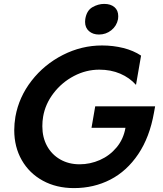

<svg xmlns="http://www.w3.org/2000/svg" viewBox="-20 -949 835 984"><path d="M388 -107Q332 -107 288.5 -132Q245 -157 221 -201Q197 -245 197 -302Q197 -328 201 -351Q212 -416 254.5 -471.5Q297 -527 359 -559.5Q421 -592 489 -592Q548 -592 596 -571.5Q644 -551 677 -514L703 -664Q664 -690 612 -703Q560 -716 503 -716Q398 -716 302.5 -667.5Q207 -619 142 -535.5Q77 -452 59 -351Q53 -315 53 -282Q53 -196 91.5 -128.5Q130 -61 199.5 -23Q269 15 359 15Q461 15 545.5 -28.5Q630 -72 688.5 -159Q747 -246 769 -371L775 -404H468L449 -294H623Q613 -236 577.5 -193.5Q542 -151 492 -129Q442 -107 388 -107ZM417 -851Q416 -846 416 -837Q416 -807 436 -789.5Q456 -772 487 -772Q523 -772 550.5 -794Q578 -816 585 -851Q586 -856 586 -866Q586 -896 566.5 -912.5Q547 -929 514 -929Q483 -929 453.5 -912Q424 -895 417 -851Z"/></svg>

Font: Geom SemiBold
Style: Bold Italic
Weight: 600
Italic angle: -10°
Version: Version 1.102